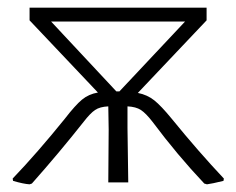

<svg xmlns="http://www.w3.org/2000/svg" viewBox="-20 -475 615 500"><path d="M563 -10 562 -4Q546 0 536 2Q526 4 519 5L512 3Q442 -71 377 -158Q360 -180 347 -188.5Q334 -197 312 -198V-142L314 0H262L263 -138L262 -198Q240 -197 227.5 -188.5Q215 -180 198 -158Q134 -77 63 3L57 5Q41 4 14 -4L13 -10Q78 -78 149 -166Q176 -201 193.5 -215.5Q211 -230 235 -234L57 -422V-455H518V-422L339 -233Q364 -228 382 -213.5Q400 -199 427 -166Q497 -80 563 -10ZM283 -237H286H291L462 -419H113Z"/></svg>

Font: Luna Sans Light
Style: Regular
Weight: 300
Designer: Juan Pablo del Peral
Foundry: Huerta Tipografica
Version: Version 2.001; ttfautohint (v1.5)